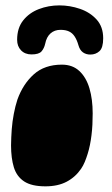

<svg xmlns="http://www.w3.org/2000/svg" viewBox="-20 -652 406 695"><path d="M144.5 22.5Q94.5 22.5 67.5 4.8Q40.5 -13 30.2 -46.2Q20 -79.5 20 -125.5Q20 -140 20.8 -154.8Q21.5 -169.5 22.5 -184Q23.5 -198.5 25.5 -212.5Q27.5 -226.5 30 -240Q32.5 -253.5 35.8 -266.5Q39 -279.5 43 -291.5Q63 -347.5 102.2 -382.8Q141.5 -418 204 -418Q242.5 -418 267.2 -395Q292 -372 303.8 -332.2Q315.5 -292.5 315.5 -241.5Q315.5 -220.5 314.5 -200.8Q313.5 -181 311.2 -162.8Q309 -144.5 305.5 -127.2Q302 -110 297.2 -94.8Q292.5 -79.5 286.8 -65.8Q281 -52 273.5 -41Q253 -11 221.2 5.8Q189.5 22.5 144.5 22.5ZM94 -455Q70.5 -455 56.2 -469.8Q42 -484.5 42 -508Q42 -550.5 63.8 -578Q85.5 -605.5 120.5 -619Q155.5 -632.5 195 -632.5Q233 -632.5 269.5 -620Q306 -607.5 329.8 -581.2Q353.5 -555 353.5 -513.5Q353.5 -479 340 -466.8Q326.5 -454.5 307 -454.5Q291.5 -454.5 280.2 -462.5Q269 -470.5 264 -488Q258.5 -507.5 250.2 -520Q242 -532.5 229.8 -538.2Q217.5 -544 199 -544Q177.5 -544 163 -531.2Q148.5 -518.5 143.5 -493.5Q140 -477.5 130.5 -466.2Q121 -455 94 -455Z"/></svg>

Font: Gluten ExtraBold
Style: Regular
Weight: 800
Designer: Tyler Finck
Foundry: Etcetera Type Company
Version: Version 1.300